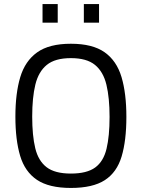

<svg xmlns="http://www.w3.org/2000/svg" viewBox="-20 -918 700 948"><path d="M330 10Q222 10 162.5 -30Q103 -70 79.5 -148.5Q56 -227 56 -342Q56 -457 80 -537Q104 -617 163.5 -659.5Q223 -702 330 -702Q437 -702 496.5 -660Q556 -618 580 -537.5Q604 -457 604 -340.5Q604 -224 580.5 -145.5Q557 -67 497.5 -28.5Q438 10 330 10ZM330 -61Q409 -61 450 -91Q491 -121 506 -183.5Q521 -246 521 -340.5Q521 -435 505.5 -499.5Q490 -564 449 -597.5Q408 -631 330 -631Q252 -631 211 -597.5Q170 -564 154.5 -500Q139 -436 139 -342.5Q139 -249 154 -186.5Q169 -124 210 -92.5Q251 -61 330 -61ZM394 -806V-898H469V-806ZM190 -806V-898H265V-806Z"/></svg>

Font: Cairo-CLs
Style: CLs-Regular
Weight: 400
Version: Version 3.130;gftools[0.9.24]